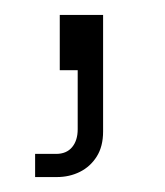

<svg xmlns="http://www.w3.org/2000/svg" viewBox="-20 -94 221 257"><path d="M60 0V-74H118V82Q118 102 109.5 115.5Q101 129 87 136Q73 143 56 143H27V112H55Q69 112 76.5 103Q84 94 84 79V0Z"/></svg>

Font: SUSE Thin ExtraLight
Style: Regular
Weight: 250
Version: Version 1.000